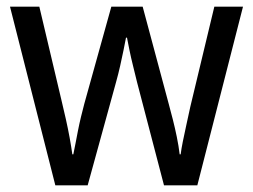

<svg xmlns="http://www.w3.org/2000/svg" viewBox="-20 -557 760 576"><path d="M391 -311Q385 -336 379 -360Q373 -384 368.5 -406Q364 -428 361 -444H358Q355 -428 350.5 -406Q346 -384 340.5 -359.5Q335 -335 328 -310L243 -1H146L10 -537H98L164 -258Q171 -229 177.5 -200Q184 -171 189 -143.5Q194 -116 197 -94H200Q203 -108 206.5 -126.5Q210 -145 214 -165.5Q218 -186 223 -206.5Q228 -227 233 -246L314 -537H408L486 -246Q492 -224 498.5 -198.5Q505 -173 510.5 -146Q516 -119 519 -94H522Q524 -110 528.5 -132.5Q533 -155 539 -182Q545 -209 551 -237L623 -537H709L572 -1H472Z"/></svg>

Font: Noto Sans Khmer SemiCondensed
Style: Regular
Weight: 400
Width: 4
Designer: Danh Hong and the Monotype Design Team
Foundry: Monotype Imaging Inc.
Version: Version 2.004